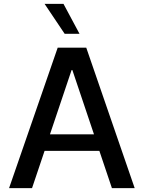

<svg xmlns="http://www.w3.org/2000/svg" viewBox="-20 -975 745 995"><path d="M146 0 211 -193H495L560 0H678L427 -728H279L27 0ZM211 -955 315 -800H392L309 -955ZM239 -279 351 -612H355L467 -279Z"/></svg>

Font: Wafeq Medium
Style: Regular
Weight: 500
Designer: Rasmus Andersson & Azza Alameddine
Foundry: Google & TypeTogether
Version: Version 3.000;January 28, 2025;FontCreator 15.0.0.3014 64-bi